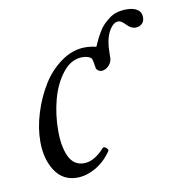

<svg xmlns="http://www.w3.org/2000/svg" viewBox="-66 -577 593 649"><g transform="rotate(-10 230.5 -252.5)"><path d="M147.9 13.2Q99.1 13.2 72.5 -27.3Q45.9 -67.9 45.9 -127.9Q45.9 -174.8 61.5 -225.3Q77.1 -275.9 103.3 -318.4Q129.4 -360.8 168.5 -388.4Q207.5 -416 250 -416Q269.5 -416 288.1 -411.1Q294.9 -426.3 299.1 -435.1Q303.2 -443.8 311.8 -458.5Q320.3 -473.1 329.1 -481.9Q337.9 -490.7 349.9 -500Q361.8 -509.3 377 -513.7Q392.1 -518.1 410.2 -518.1Q434.6 -518.1 447.8 -508.8Q460.9 -499.5 460.9 -482.9Q460.9 -467.8 452.1 -460Q443.4 -452.1 430.2 -452.1Q415 -452.1 400.4 -467.5Q385.7 -482.9 376 -482.9Q357.9 -482.9 343 -455.8Q328.1 -428.7 328.1 -377.9V-367.2Q328.1 -352.1 316.7 -340.1Q305.2 -328.1 292 -328.1Q280.3 -328.1 273.9 -338.9Q269.5 -369.6 266.1 -375Q256.3 -384.8 234.9 -384.8Q196.8 -384.8 168 -348.4Q139.2 -312 125.5 -260.3Q111.8 -208.5 111.8 -153.8Q111.8 -98.6 127.9 -64.7Q144 -30.8 179.2 -30.8Q214.4 -30.8 250 -70.8Q254.4 -75.2 262.5 -68.1Q270.5 -61 266.1 -56.2Q242.2 -22 210.4 -4.4Q178.7 13.2 147.9 13.2Z"/></g></svg>

Font: Junicode SmCond
Style: Italic
Weight: 400
Width: 4
Italic angle: -11°
Designer: Peter S. Baker
Version: Version 2.206